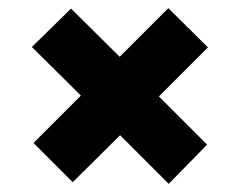

<svg xmlns="http://www.w3.org/2000/svg" viewBox="-20 -466 590 470"><path d="M369 -230 487 -112 393 -16 274 -135 158 -20 62 -116 178 -232 58 -351 154 -445 273 -327 392 -446 489 -350Z"/></svg>

Font: Ysabeau Heavy
Style: Regular
Weight: 800
Designer: Christian Thalmann (Catharsis Fonts)
Version: Version 0.003